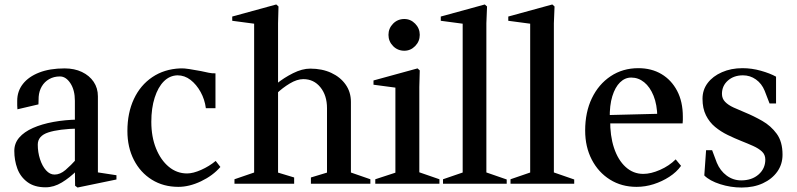

<svg xmlns="http://www.w3.org/2000/svg" viewBox="-20 -822 3564 859"><path d="M184 16Q134 16 102.5 -7.5Q71 -31 57.5 -68Q44 -105 44 -147Q44 -181 66 -206.5Q88 -232 127.5 -249.5Q167 -267 219 -276.5Q271 -286 329 -287L315 -273V-371Q315 -419 295 -449.5Q275 -480 248 -480Q221 -480 200 -468Q179 -456 167 -435.5Q155 -415 153 -389Q153 -379 152.5 -371Q152 -363 152 -355L58 -333Q57 -341 57 -351Q57 -361 57 -371Q57 -414 82.5 -446.5Q108 -479 155.5 -497.5Q203 -516 269 -516Q313 -516 346.5 -500Q380 -484 399 -456Q418 -428 418 -391V-36L403 -53L501 -38V-19L327 17L316 9L315 -66L324 -59Q292 -27 256.5 -5.5Q221 16 184 16ZM224 -41Q249 -41 273 -61.5Q297 -82 324 -112L315 -88V-263L333 -247Q243 -245 196 -229.5Q149 -214 149 -175Q149 -141 159 -110Q169 -79 186 -60Q203 -41 224 -41Z M778 14Q711 14 659.5 -18Q608 -50 579 -106.5Q550 -163 550 -236Q550 -317 579 -379Q608 -441 661.5 -477Q715 -513 786 -516Q803 -517 827 -513Q851 -509 879 -504Q897 -500 914 -496.5Q931 -493 944 -494V-338H901Q896 -377 877.5 -410.5Q859 -444 832.5 -464.5Q806 -485 774 -485Q739 -484 713 -458Q687 -432 672 -385Q657 -338 657 -277Q657 -210 678 -158Q699 -106 735 -76Q771 -46 817 -46Q844 -46 880 -62Q916 -78 945 -102L966 -75Q932 -36 879.5 -11Q827 14 778 14Z M1029 0V-20L1131 -55L1117 -35V-730L1132 -714L1019 -729V-748L1216 -802L1226 -793L1224 -718V-439L1217 -447Q1250 -474 1291 -494.5Q1332 -515 1368 -515Q1421 -515 1462 -496Q1503 -477 1526.5 -443.5Q1550 -410 1550 -366V-35L1536 -55L1637 -20V0H1371V-28L1457 -54L1443 -35V-338Q1443 -395 1413.5 -431.5Q1384 -468 1337 -468Q1309 -468 1276.5 -448.5Q1244 -429 1217 -403L1224 -425V-35L1210 -54L1296 -28V0Z M1659 0V-20L1763 -54L1749 -31V-448L1764 -428L1651 -443V-462L1848 -516L1858 -507L1856 -433V-32L1842 -56L1946 -20V0ZM1789 -595Q1759 -595 1738.5 -616Q1718 -637 1718 -666Q1718 -695 1738.5 -716Q1759 -737 1789 -737Q1817 -737 1837.5 -716Q1858 -695 1858 -666Q1858 -637 1837.5 -616Q1817 -595 1789 -595Z M1962 0V-20L2064 -55L2050 -35V-730L2065 -714L1952 -729V-748L2149 -802L2159 -793L2156 -718V-35L2143 -55L2247 -19V0Z M2264 0V-20L2366 -55L2352 -35V-730L2367 -714L2254 -729V-748L2451 -802L2461 -793L2458 -718V-35L2445 -55L2549 -19V0Z M2828 14Q2761 14 2709 -18.5Q2657 -51 2627.5 -108Q2598 -165 2598 -238Q2598 -320 2628 -382.5Q2658 -445 2712 -481Q2766 -517 2836 -517Q2895 -517 2939.5 -490.5Q2984 -464 3009.5 -415.5Q3035 -367 3035 -300Q3035 -293 3035 -285.5Q3035 -278 3034 -270H2693L2710 -285Q2709 -215 2727 -160.5Q2745 -106 2779 -75Q2813 -44 2858 -44Q2892 -44 2933 -62Q2974 -80 3003 -109L3027 -80Q3007 -52 2974.5 -31Q2942 -10 2904.5 2Q2867 14 2828 14ZM2708 -292 2691 -307 2929 -313 2921 -297Q2920 -354 2904 -393.5Q2888 -433 2862 -454Q2836 -475 2804 -475Q2776 -475 2754 -453.5Q2732 -432 2719.5 -391.5Q2707 -351 2708 -292Z M3298 17Q3249 17 3202 2Q3155 -13 3131 -37L3139 -150H3166L3187 -94Q3202 -58 3231 -36.5Q3260 -15 3296 -15Q3344 -15 3374 -41.5Q3404 -68 3404 -108Q3404 -130 3389 -144Q3374 -158 3349.5 -169Q3325 -180 3297 -191Q3267 -203 3236 -218Q3205 -233 3179.5 -254Q3154 -275 3138.5 -306Q3123 -337 3123 -380Q3123 -420 3146 -450.5Q3169 -481 3210 -499Q3251 -517 3302 -517Q3343 -517 3384 -505.5Q3425 -494 3452 -479V-359H3423L3401 -416Q3388 -448 3362 -466.5Q3336 -485 3304 -485Q3263 -485 3236.5 -461.5Q3210 -438 3210 -402Q3210 -381 3224 -366.5Q3238 -352 3262 -341Q3286 -330 3313 -319Q3352 -303 3390.5 -281Q3429 -259 3455 -223.5Q3481 -188 3481 -130Q3481 -87 3457.5 -54Q3434 -21 3393 -2Q3352 17 3298 17Z"/></svg>

Font: Wittgenstein Medium
Style: Regular
Weight: 500
Designer: Jörg Drees
Foundry: Jörg Drees
Version: Version 1.500